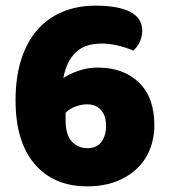

<svg xmlns="http://www.w3.org/2000/svg" viewBox="-20 -643 598 679"><path d="M483 -534Q483 -513 473.5 -493.5Q464 -474 451 -464Q424 -476 394.5 -482.5Q365 -489 340 -489Q280 -489 247.5 -457.5Q215 -426 204 -367Q224 -381 257 -392.5Q290 -404 325 -404Q417 -404 471.5 -351Q526 -298 526 -199Q526 -156 511 -117Q496 -78 466 -48.5Q436 -19 391.5 -1.5Q347 16 288 16Q170 16 102.5 -63Q35 -142 35 -288Q35 -371 55.5 -434Q76 -497 113.5 -539Q151 -581 203 -602Q255 -623 318 -623Q398 -623 440.5 -601Q483 -579 483 -534ZM289 -119Q322 -119 338.5 -141Q355 -163 355 -198Q355 -233 337.5 -253.5Q320 -274 287 -274Q268 -274 246.5 -266Q225 -258 212 -244V-219Q212 -165 234.5 -142Q257 -119 289 -119Z"/></svg>

Font: Baloo Bhai 2 ExtraBold
Style: Regular
Weight: 800
Designer: Supriya Tembe, Noopur Datye and Ek Type
Foundry: Ek Type
Version: Version 1.640;PS 1.000;hotconv 16.6.51;makeotf.lib2.5.65220;